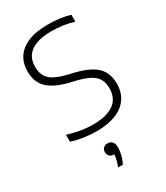

<svg xmlns="http://www.w3.org/2000/svg" viewBox="-204 -688 864 1000"><g transform="rotate(-30 228.0 -188.0)"><path d="M198.5 7Q164 7 125 1.5Q86 -4 50.5 -15.5V-57.5Q77 -49 102.8 -43.5Q128.5 -38 153 -35.2Q177.5 -32.5 200 -32.5Q257 -32.5 294.2 -46.8Q331.5 -61 349.8 -88Q368 -115 368 -154.5Q368 -187 355.5 -209.5Q343 -232 314 -247.8Q285 -263.5 234.5 -275.5L208.5 -281.5Q120.5 -302.5 81.2 -340Q42 -377.5 42 -443Q42 -491 65.2 -526.8Q88.5 -562.5 135.8 -582.2Q183 -602 254.5 -602Q288.5 -602 323.5 -597.8Q358.5 -593.5 387.5 -584.5V-543Q354.5 -553 321.2 -557.8Q288 -562.5 254.5 -562.5Q197.5 -562.5 160.8 -548.5Q124 -534.5 106 -508.2Q88 -482 88 -445Q88 -394.5 116.5 -367.5Q145 -340.5 220.5 -322.5L246 -316.5Q306 -302.5 342.8 -281.5Q379.5 -260.5 396.5 -229.8Q413.5 -199 413.5 -156.5Q413.5 -105.5 389 -69Q364.5 -32.5 316.8 -12.8Q269 7 198.5 7ZM200.5 226Q211.5 198.5 215 178.2Q218.5 158 218.5 139.5L223 157H216.5Q200 157 190.2 147.5Q180.5 138 180.5 123Q180.5 108 189.8 98.8Q199 89.5 214.5 89.5Q232.5 89.5 242.5 100.8Q252.5 112 252.5 135.5Q252.5 154 246.8 178.2Q241 202.5 229 226Z"/></g></svg>

Font: Encode Sans SC ExtraLight
Style: Regular
Weight: 250
Designer: Multiple Designers
Foundry: Impallari Type
Version: Version 3.002